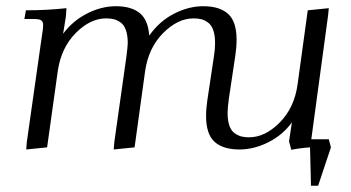

<svg xmlns="http://www.w3.org/2000/svg" viewBox="-20 -472 1123 615"><path d="M58.1 -411.1 63 -439Q129.9 -439 192.9 -445.8L190.9 -418L182.1 -363.8Q212.4 -404.8 258.5 -428.5Q304.7 -452.1 351.1 -452.1Q400.4 -452.1 427.5 -430.2Q454.6 -408.2 458 -357.9Q490.7 -404.3 537.6 -428.2Q584.5 -452.1 630.9 -452.1Q683.6 -452.1 710.7 -427.5Q737.8 -402.8 737.8 -345.2Q737.8 -320.3 733.9 -294.9L712.9 -154.8Q709 -124.5 709 -110.8Q709 -85.9 714.8 -69.3Q720.7 -52.7 731.7 -45.2Q742.7 -37.6 753.2 -34.9Q763.7 -32.2 777.8 -32.2Q829.1 -32.2 876 -79.6Q922.9 -127 933.1 -201.2L965.8 -439L1033.2 -445.8L1030.8 -421.9L977.1 -25.9H1033.2L1040 0L999 123H976.1L973.1 0Q942.9 2 913.1 7.8L905.8 -19L915 -80.1Q885.3 -39.1 839.1 -16.1Q793 6.8 747.1 6.8Q694.3 6.8 667.2 -17.8Q640.1 -42.5 640.1 -100.1Q640.1 -124.5 644 -149.9L665 -290Q668.9 -313 668.9 -334Q668.9 -358.9 663.1 -375.5Q657.2 -392.1 646.2 -399.9Q635.3 -407.7 624.8 -410.4Q614.3 -413.1 600.1 -413.1Q549.3 -413.1 502.4 -366Q455.6 -318.8 444.8 -244.1L411.1 0L344.2 6.8L346.2 -17.1L384.8 -290Q389.2 -324.2 389.2 -334Q389.2 -358.9 383.3 -375.5Q377.4 -392.1 366.5 -399.9Q355.5 -407.7 344.7 -410.4Q334 -413.1 319.8 -413.1Q269 -413.1 222.4 -366Q175.8 -318.8 165 -244.1L130.9 0L64 6.8L65.9 -17.1L115.2 -363.8Q118.2 -380.9 118.2 -391.1Q118.2 -402.8 111.8 -407Q105.5 -411.1 87.9 -411.1Z"/></svg>

Font: Dihjauti
Style: Italic
Weight: 400
Italic angle: -9°
Designer: T. Christopher White
Version: Version 3.0.0